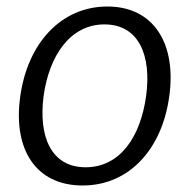

<svg xmlns="http://www.w3.org/2000/svg" viewBox="-20 -560 581 590"><path d="M234 10C378 10 478 -103 500 -263C523 -425 453 -540 310 -540C167 -540 64 -426 42 -262C20 -102 89 10 234 10ZM243 -46C136 -46 98 -142 114 -265C131 -388 195 -485 301 -485C407 -485 446 -389 429 -265C412 -141 350 -46 243 -46Z"/></svg>

Font: Cheyenne Sans Light
Style: Italic
Weight: 300
Italic angle: -8.13011°
Designer: The Public Sans project authors (U.S. Web Design System), Libre Franklin designed by Pablo Impallari and Rodrigo Fuenzal
Foundry: The Cheyenne Sans Project Authors
Version: Version 2.007